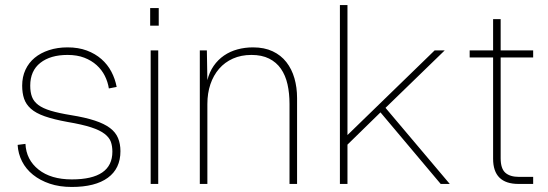

<svg xmlns="http://www.w3.org/2000/svg" viewBox="-20 -730 2176 762"><path d="M265 12Q216 12 177.5 -1Q139 -14 111 -36.5Q83 -59 67.5 -89.5Q52 -120 50 -155L81 -159Q84 -96 133 -57Q182 -18 265 -18Q426 -18 426 -128Q426 -150 420 -167Q414 -184 395.5 -198.5Q377 -213 342 -224.5Q307 -236 248 -246Q193 -256 157.5 -268.5Q122 -281 102.5 -298.5Q83 -316 75.5 -338.5Q68 -361 68 -390Q68 -425 81 -453Q94 -481 117.5 -500.5Q141 -520 174.5 -531Q208 -542 248 -542Q291 -542 324.5 -529.5Q358 -517 382.5 -495.5Q407 -474 422 -445.5Q437 -417 443 -385L412 -379Q408 -405 396 -429Q384 -453 363.5 -471.5Q343 -490 314.5 -501Q286 -512 248 -512Q180 -512 140 -480.5Q100 -449 100 -390Q100 -364 107 -345.5Q114 -327 132 -313.5Q150 -300 181.5 -290.5Q213 -281 262 -273Q318 -264 356 -251.5Q394 -239 416.5 -222Q439 -205 448.5 -182Q458 -159 458 -130Q458 -61 408 -24.5Q358 12 265 12Z M578 0V-530H608V0ZM576 -628V-698H610V-628Z M773 0V-530H801L803 -412Q811 -444 828 -468.5Q845 -493 869 -509.5Q893 -526 922.5 -534Q952 -542 984 -542Q1029 -542 1062 -526.5Q1095 -511 1116.5 -483.5Q1138 -456 1148.5 -419.5Q1159 -383 1159 -341V0H1129V-317Q1129 -360 1121 -395.5Q1113 -431 1095 -457Q1077 -483 1048 -497.5Q1019 -512 978 -512Q937 -512 904.5 -497.5Q872 -483 849.5 -457Q827 -431 815 -395.5Q803 -360 803 -317V0Z M1329 0V-710H1359V-194L1705 -530H1745L1510 -302L1765 0H1729L1490 -284L1359 -156V0Z M2038 0Q1937 0 1937 -100V-502H1844V-530H1937V-654H1967V-530H2096V-502H1967V-102Q1967 -61 1985.5 -44.5Q2004 -28 2040 -28H2096V0Z"/></svg>

Font: Geist Thin
Style: Regular
Weight: 400
Designer: Basement.studio, Andrés Briganti, Mateo Zaragoza
Foundry: Basement.studio, Vercel, Andrés Briganti, Guido Ferreyra, Mateo Zaragoza
Version: Version 1.401